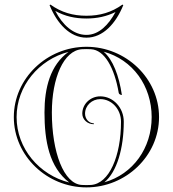

<svg xmlns="http://www.w3.org/2000/svg" viewBox="-20 -808 750 833"><path d="M355 -739.7C296.5 -739.7 246.2 -754.1 199 -788L195 -786C227.1 -706.3 283 -644.6 355 -644.6C427 -644.6 482.9 -706.3 515 -786L511 -788C463.8 -754.1 413.5 -739.7 355 -739.7ZM355 -727.7C400.8 -727.7 442.8 -736.7 481.2 -755.9C451 -700.2 409.2 -656.6 355 -656.6C298.9 -656.6 251.5 -699.3 219.8 -760.6C262.1 -737.3 305.6 -727.7 355 -727.7ZM506.6 -396.1 508.8 -395.9C496.3 -480.2 469.5 -549.8 429.5 -583.8C555.9 -549.6 638 -435 638 -300C638 -166.2 557.6 -52.4 432.6 -17C487.6 -61.9 517 -165.7 517 -280C517 -340.7 471.3 -390 415 -390C371.9 -390 337 -356.4 337 -315C337 -289.6 359.4 -269 387 -269V-273C366 -273 349 -291.8 349 -315C349 -349.8 378.6 -378 415 -378C464.7 -378 505 -334.1 505 -280C505 -130.7 453.8 -11.1 375 -5.6C368.4 -5.2 361.7 -5 355 -5C348.3 -5 341.6 -5.2 335 -5.6C256.7 -9.7 205 -147.7 205 -320C205 -469.3 256.2 -588.9 335 -594.4C341.6 -594.8 348.3 -595 355 -595C361.7 -595 368.4 -594.8 375 -594.4C433 -591.3 476.5 -514.7 495.1 -405C495.8 -400.5 501.1 -397.1 506.6 -396.1ZM40 -300C40 -131.6 183.9 5 355 5C526.1 5 670 -131.6 670 -300C670 -468.4 526.1 -605 355 -605C183.9 -605 40 -468.4 40 -300ZM277.4 -583C198.2 -525.5 173 -427.7 173 -320C173 -196.6 193.4 -82.7 280.5 -16.2C150.6 -48.6 52 -163.8 52 -300C52 -435.1 149 -549.5 277.4 -583Z"/></svg>

Font: SortefaxS01
Style: Medium
Weight: 500
Designer: gluk
Foundry: gluk
Version: Version 0.261